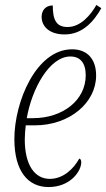

<svg xmlns="http://www.w3.org/2000/svg" viewBox="-20 -745 429 775"><path d="M241 -606C315 -606 360 -661 389 -712L369 -725C346 -684 305 -636 253 -636C207 -636 193 -665 193 -723C163 -723 148 -702 148 -677C148 -637 181 -606 241 -606ZM176 10C264 10 308 -54 308 -90C308 -98 305 -104 300 -105C277 -63 235 -23 181 -23C120 -23 80 -79 80 -182C80 -198 82 -225 84 -239H120C263 -239 368 -332 368 -440C368 -507 332 -546 271 -546C126 -546 38 -334 38 -184C38 -51 95 10 176 10ZM113 -268H88C109 -388 180 -517 264 -517C303 -517 326 -492 326 -441C326 -341 234 -268 113 -268Z"/></svg>

Font: Noto Serif Condensed ExtraLight
Style: Italic
Weight: 200
Width: 3
Italic angle: -12°
Designer: Monotype Design Team
Foundry: Monotype Imaging Inc.
Version: Version 2.013